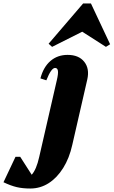

<svg xmlns="http://www.w3.org/2000/svg" viewBox="-210 -831 652 1102"><path d="M-36 251Q-80 251 -114 243Q-148 235 -190 215L-121 69H-94L-28 172Q-1 142 15 70L116 -370Q125 -408 122.5 -424.5Q120 -441 106 -441Q84 -441 56 -370L22 -381Q39 -446 79.5 -481Q120 -516 178 -516Q242 -516 273.5 -476.5Q305 -437 291 -375L205 0Q188 77 152.5 133.5Q117 190 69 220.5Q21 251 -36 251ZM89 -562 69 -580 267 -811H312L422 -577L398 -562L262 -649Z"/></svg>

Font: Platypi ExtraBold
Style: Italic
Weight: 800
Italic angle: -13°
Designer: David Sargent
Foundry: Bolt Cutter Type
Version: Version 1.200; ttfautohint (v1.8.4.7-5d5b)